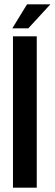

<svg xmlns="http://www.w3.org/2000/svg" viewBox="-20 -868 253 888"><path d="M40 0H150V-700H40ZM105 -848 37 -737H111L213 -848Z"/></svg>

Font: Bebas Neue
Style: Bold
Weight: 700
Designer: Ryoichi Tsunekawa
Foundry: Ryoichi Tsunekawa
Version: Version 1.300